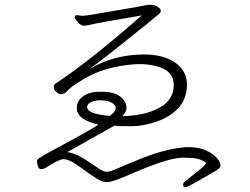

<svg xmlns="http://www.w3.org/2000/svg" viewBox="-20 -745 1040 800"><path d="M390 -226Q300 -246 300 -295Q300 -325 326.5 -344Q353 -363 398 -363Q443 -363 466 -352Q507 -331 507 -293Q507 -286 501.5 -276Q496 -266 490 -261Q584 -263 644 -296Q704 -329 704 -390.5Q704 -452 629 -470Q596 -478 559 -478L538 -477Q415 -468 326 -414Q287 -391 273 -378Q259 -365 252.5 -359Q246 -353 234.5 -353Q223 -353 213.5 -362.5Q204 -372 204 -383Q204 -394 215 -399Q359 -495 571 -681Q568 -680 546.5 -676.5Q525 -673 493.5 -667.5Q462 -662 427.5 -656Q393 -650 374.5 -646Q356 -642 348 -640Q340 -638 328.5 -638Q317 -638 304 -653Q291 -668 291 -674Q294 -682 299 -682L324 -679Q335 -679 395 -689.5Q455 -700 491.5 -706Q528 -712 553.5 -716.5Q579 -721 586 -723Q593 -725 606.5 -725Q620 -725 632 -720Q650 -709 650 -701Q650 -693 642.5 -687Q635 -681 631 -677.5Q627 -674 608 -658Q589 -642 558 -618Q414 -501 352 -457Q454 -518 581 -518Q661 -518 710 -484Q759 -450 759 -392.5Q759 -335 724.5 -296.5Q690 -258 633 -238.5Q576 -219 528 -219Q480 -219 456 -221L440 -212Q392 -185 356 -165Q320 -145 296.5 -131.5Q273 -118 260 -111Q296 -108 354 -68Q377 -52 395 -40.5Q413 -29 425 -29H427Q440 -30 471.5 -44Q503 -58 548 -76Q658 -123 746 -131Q751 -132 756 -132H765Q811 -132 840.5 -117.5Q870 -103 884.5 -85.5Q899 -68 899 -56.5Q899 -45 878 -33Q835 -8 811 6Q761 35 752 35Q743 35 743 25.5Q743 16 752 10Q783 -14 810.5 -36.5Q838 -59 838 -66L837 -68Q819 -80 800 -84Q781 -88 744 -88H741Q682 -88 530 -22Q448 14 427.5 14Q407 14 383.5 -0.5Q360 -15 334.5 -34Q309 -53 285.5 -67.5Q262 -82 243 -82Q221 -79 176 -49Q162 -40 151.5 -40Q141 -40 137.5 -54Q134 -68 134 -74Q134 -80 146 -88Q158 -96 190 -113.5Q222 -131 290.5 -168Q359 -205 390 -226ZM438 -262Q446 -269 454 -276.5Q462 -284 462 -296Q462 -308 445 -317.5Q428 -327 400.5 -327Q373 -327 358 -319Q343 -311 343 -299Q343 -270 438 -262Z"/></svg>

Font: LXGW WenKai Light
Style: Regular
Weight: 300
Designer: LXGW / Fontworks Inc.
Foundry: LXGW / Fontworks Inc.
Version: Version 1.501; October 10, 2024